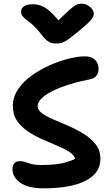

<svg xmlns="http://www.w3.org/2000/svg" viewBox="-20 -1017 606 1046"><path d="M217 9Q133 9 90.5 -21.5Q48 -52 48 -95Q48 -115 57.5 -127Q67 -139 88 -139Q102 -139 112.5 -136Q123 -133 135 -128.5Q147 -124 163.5 -121Q180 -118 204 -118Q249 -118 283 -122Q317 -126 342.5 -133.5Q368 -141 390 -152Q383 -174 355.5 -191Q328 -208 289.5 -224Q251 -240 209.5 -258.5Q168 -277 131.5 -301.5Q95 -326 72.5 -359.5Q50 -393 50 -439Q50 -488 78 -530Q106 -572 152 -605Q198 -638 251 -661.5Q304 -685 354.5 -697.5Q405 -710 442 -710Q469 -710 485.5 -700.5Q502 -691 509.5 -675Q517 -659 517 -640Q517 -619 505 -604Q493 -589 466 -584Q380 -567 316.5 -543Q253 -519 219 -492Q185 -465 185 -438Q185 -417 209.5 -399.5Q234 -382 273 -365.5Q312 -349 355.5 -330Q399 -311 438 -286.5Q477 -262 502 -229.5Q527 -197 527 -152Q527 -110 505 -80Q483 -50 441.5 -30Q400 -10 343.5 -0.5Q287 9 217 9ZM425 -997Q442 -997 457 -988.5Q472 -980 481.5 -967.5Q491 -955 491 -942Q491 -933 486 -923Q481 -913 463 -895Q445 -877 405 -844Q376 -821 358 -807Q340 -793 324 -786.5Q308 -780 285 -780Q261 -780 242.5 -791.5Q224 -803 205 -830Q182 -860 162.5 -877.5Q143 -895 128 -906Q113 -917 104 -927.5Q95 -938 95 -955Q95 -973 112 -983.5Q129 -994 158 -994Q183 -994 206.5 -985Q230 -976 257.5 -950.5Q285 -925 322 -877L271 -878Q313 -921 338.5 -945Q364 -969 379.5 -980.5Q395 -992 405 -994.5Q415 -997 425 -997Z"/></svg>

Font: Shantell Sans SemiBold
Style: Regular
Weight: 600
Designer: Stephen Nixon, Anya Danilova, Shantell Martin
Foundry: Arrow Type
Version: Version 1.011;[c5ecc13dd]